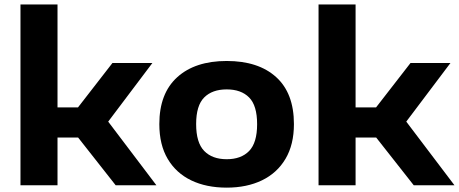

<svg xmlns="http://www.w3.org/2000/svg" viewBox="-20 -828 2051 858"><path d="M71.5 0V-808H237V-348H328.5L482.5 -546.5H661L463.5 -284.5L679 0H497L329 -213.5H237V0Z M993 10.5Q902 10.5 834.5 -22Q767 -54.5 729.5 -117.8Q692 -181 692 -273.5Q692 -410.5 772 -483Q852 -555.5 993 -555.5Q1134.5 -555.5 1214 -483.5Q1293.5 -411.5 1293.5 -273.5Q1293.5 -182 1256 -118.5Q1218.5 -55 1150.8 -22.2Q1083 10.5 993 10.5ZM993 -116.5Q1057.5 -116.5 1093.2 -153.2Q1129 -190 1129 -273Q1129 -356.5 1093.2 -392.5Q1057.5 -428.5 993 -428.5Q928.5 -428.5 892.5 -392.5Q856.5 -356.5 856.5 -273.5Q856.5 -190.5 892.5 -153.5Q928.5 -116.5 993 -116.5Z M1403.5 0V-808H1569V-348H1660.5L1814.5 -546.5H1993L1795.5 -284.5L2011 0H1829L1661 -213.5H1569V0Z"/></svg>

Font: Encode Sans Expanded
Style: Bold
Weight: 700
Width: 7
Designer: Multiple Designers
Foundry: Impallari Type
Version: Version 3.000; ttfautohint (v1.8.3) -l 8 -r 50 -G 200 -x 14 